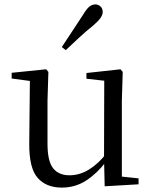

<svg xmlns="http://www.w3.org/2000/svg" viewBox="-20 -838 693 873"><path d="M261 15Q190 15 151 -29.5Q112 -74 113 -186L116 -484L138 -467L33 -481V-507L190 -523L200 -511L196 -380V-185Q196 -105 221.5 -73Q247 -41 296 -41Q343 -41 386 -68Q429 -95 465 -142L488 -103H462Q423 -51 373 -18Q323 15 261 15ZM456 9 453 -114V-116L454 -471L373 -480V-506L528 -523L538 -511L534 -380V-35L610 -27V0ZM261 -624Q285 -661 309.5 -697.5Q334 -734 359 -773Q374 -798 386.5 -808Q399 -818 414 -818Q426 -818 436.5 -809Q447 -800 447 -784Q447 -771 437.5 -757Q428 -743 405 -723Q371 -696 340.5 -667.5Q310 -639 279 -610Z"/></svg>

Font: Noto Serif TC ExtraLight
Style: Regular
Weight: 400
Version: Version 2.002-H1;hotconv 1.1.0;makeotfexe 2.6.0